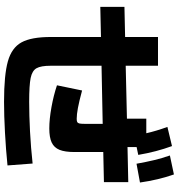

<svg xmlns="http://www.w3.org/2000/svg" viewBox="16 -874 905 978"><g transform="rotate(90 469.0 -385.5)"><path d="M168.9 -191.4V-446.8L15.6 -443.4V-566.4L168.9 -569.8V-737.3H315.4V-572.8L585 -579.1V-677.7H659.2Q647.9 -728 627 -785.2L724.6 -808.6Q753.9 -729 769.5 -636.7L729.5 -628.4V-582L908.2 -585.9V-461.9L754.9 -458.5V-312.5Q754.9 -263.2 743.7 -235.6Q732.4 -208 706.5 -195.8Q680.7 -183.6 634.8 -183.6Q587.4 -183.6 526.6 -194.6Q465.8 -205.6 415 -222.7L441.4 -350.6Q498 -335.4 531 -329.3Q564 -323.2 585.9 -323.2Q597.2 -323.2 602.3 -325.9Q607.4 -328.6 609.4 -336.7Q611.3 -344.7 611.3 -362.3V-455.6L315.4 -449.7V-191.4Q315.4 -140.6 328.1 -118.4Q340.8 -96.2 377.9 -88.6Q415 -81.1 499 -81.1Q567.9 -81.1 650.4 -85.4Q732.9 -89.8 813.5 -98.6L823.2 29.3Q741.7 37.6 655.3 42.2Q568.8 46.9 499 46.9Q361.8 46.9 292.7 27.3Q223.6 7.8 196.3 -42Q168.9 -91.8 168.9 -191.4ZM772.5 -797.9 869.1 -818.4Q897 -738.8 910.2 -645.5L814.5 -627.9Q805.7 -677.2 796.1 -717.3Q786.6 -757.3 772.5 -797.9Z"/></g></svg>

Font: Pretendard ExtraBold
Style: Regular
Weight: 800
Designer: Base glyphs from Inter by Rasmus Andersson; Hangeul glyphs from Noto Sans CJK(Source Han Sans) by Jang Soo-young and Kan
Foundry: Kil Hyung-jin
Version: Version 1.309